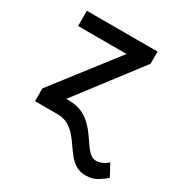

<svg xmlns="http://www.w3.org/2000/svg" viewBox="-175 -672 950 1005"><g transform="rotate(30 300.5 -170.0)"><path d="M176.1 -92H214.1Q258.5 -92 291 -77.4Q323.5 -62.9 347.3 -39.8Q371.1 -16.7 389.6 9.4Q408 35.5 423.8 58.6Q439.6 81.7 456 96.2Q472.3 110.8 492.5 110.8Q506.7 110.8 519.5 106.4Q532.3 101.9 543.1 95Q554 88.1 562.5 80.3L600.9 151.3Q582 169.4 552.7 187Q523.4 204.5 484.4 204.5Q449.9 204.5 425.4 189.8Q400.9 175.1 381.9 151.8Q362.9 128.6 345.2 102.3Q327.4 76 307.2 52.7Q286.9 29.5 260.1 14.7Q233.3 0 195.3 0H176.1ZM196.7 -92V0H61.1V-77.1L352.6 -453.5H59.7V-545.5H486.9V-471.6Z"/></g></svg>

Font: InterMG Medium
Style: Regular
Weight: 500
Designer: Rasmus Andersson
Foundry: rsms
Version: Version 3.019;December 26, 2023;FontCreator 15.0.0.2955 64-b